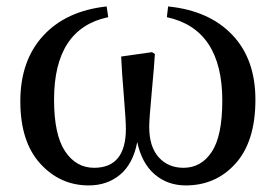

<svg xmlns="http://www.w3.org/2000/svg" viewBox="-20 -560 853 595"><path d="M497.1 -506.8 501 -540Q627.9 -527.3 699.7 -452.1Q771.5 -377 771.5 -251Q771.5 -122.1 710.4 -53.7Q649.4 14.6 555.7 14.6Q499 14.6 459 -20Q418.9 -54.7 405.3 -120.1Q392.6 -52.7 352.5 -19Q312.5 14.6 254.9 14.6Q166 14.6 104.5 -53.2Q43 -121.1 43 -246.1Q43 -372.1 113.8 -449.2Q184.6 -526.4 310.5 -540L315.4 -506.8Q147.5 -471.7 147.5 -251Q147.5 -142.6 181.6 -91.3Q215.8 -40 271.5 -40Q370.1 -40 370.1 -161.1Q370.1 -186.5 363.8 -262.7Q357.4 -338.9 355.5 -384.8L451.2 -398.4L460 -392.6Q458 -357.4 450.2 -273.9Q442.4 -190.4 442.4 -167Q442.4 -105.5 471.7 -72.8Q501 -40 548.8 -40Q603.5 -40 636.2 -89.4Q668.9 -138.7 668.9 -248Q668.9 -469.7 497.1 -506.8Z"/></svg>

Font: Bpmf Zihi Serif SemiBold
Style: SemiBold
Weight: 600
Foundry: But Ko
Version: Version 1.320